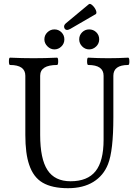

<svg xmlns="http://www.w3.org/2000/svg" viewBox="-20 -966 700 999"><path d="M330.1 -810.1Q317.9 -810.1 314.2 -822.3Q310.5 -834.5 323.2 -845.2L441.9 -943.8Q448.7 -949.7 461.2 -938Q473.6 -926.3 479 -912.6Q484.4 -898.9 479 -893.1L346.2 -815.9Q334.5 -810.1 330.1 -810.1ZM443.8 -709Q422.9 -709 407.5 -724.6Q392.1 -740.2 392.1 -761.2Q392.1 -782.7 407.2 -797.9Q422.4 -813 443.8 -813Q465.8 -813 481 -798.1Q496.1 -783.2 496.1 -761.2Q496.1 -739.3 480.2 -724.1Q464.4 -709 443.8 -709ZM210.9 -761.2Q210.9 -782.7 226.6 -797.9Q242.2 -813 263.2 -813Q284.7 -813 299.8 -797.9Q314.9 -782.7 314.9 -761.2Q314.9 -739.3 299.3 -724.1Q283.7 -709 263.2 -709Q242.7 -709 226.8 -724.9Q210.9 -740.7 210.9 -761.2ZM334 13.2Q251 13.2 202.1 -15.4Q153.3 -43.9 131.8 -108.9Q111.8 -166.5 111.8 -264.2V-571.8Q111.8 -627.9 32.2 -627.9Q26.4 -627.9 26.4 -647Q26.4 -666 32.2 -666Q93.8 -663.1 154.8 -663.1Q215.3 -663.1 276.9 -666Q282.7 -666 282.7 -647Q282.7 -627.9 276.9 -627.9Q189 -627.9 189 -571.8V-264.2Q189 -139.2 227.1 -81.1Q265.1 -22.9 347.2 -22.9Q435.5 -22.9 477.3 -75.4Q519 -127.9 519 -238.8V-571.8Q519 -627.9 439 -627.9Q433.1 -627.9 433.1 -647Q433.1 -666 439 -666Q491.7 -663.1 543 -663.1Q594.2 -663.1 647 -666Q652.8 -666 653.1 -647Q653.3 -627.9 647 -627.9Q569.8 -627.9 569.8 -571.8V-356Q569.8 -181.2 542 -111.8Q518.6 -52.2 465.6 -19.5Q412.6 13.2 334 13.2Z"/></svg>

Font: Junicode SmCond
Style: Regular
Weight: 400
Width: 4
Designer: Peter S. Baker
Version: Version 2.206